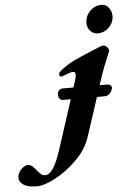

<svg xmlns="http://www.w3.org/2000/svg" viewBox="-292 -702 707 1038"><g transform="rotate(-5 61.5 -183.5)"><path d="M303 -368Q280 -311 272 -288L251 -225H293Q303 -225 309.5 -219.5Q316 -214 316 -206L315 -201Q312 -186 300.5 -174.5Q289 -163 273 -163H231L162 48Q141 113 85.5 168.5Q30 224 -32 257Q-94 290 -132 290Q-182 290 -206 274.5Q-230 259 -230 236Q-230 218 -220 203Q-210 188 -197 179.5Q-184 171 -175 171Q-160 171 -150 179.5Q-140 188 -125 207Q-114 221 -105 227.5Q-96 234 -83 234Q-40 234 1 108L89 -163H46Q34 -163 28 -172.5Q22 -182 22 -194Q22 -208 30 -216.5Q38 -225 51 -225H109L121 -262Q127 -283 127 -293Q127 -309 115 -309Q103 -309 90.5 -304.5Q78 -300 65 -294Q53 -290 50 -290Q38 -290 38 -302Q38 -309 42 -313.5Q46 -318 52 -323Q58 -328 61 -330Q92 -355 138 -376Q184 -397 253 -425L278 -435Q284 -437 286 -437Q300 -437 310.5 -425Q321 -413 317 -402ZM209 -565Q209 -602 235 -629.5Q261 -657 299 -657Q323 -657 338 -637Q353 -617 353 -592Q353 -557 327 -531Q301 -505 265 -505Q242 -505 225.5 -523Q209 -541 209 -565Z"/></g></svg>

Font: EB Garamond ExtraBold
Style: Italic
Weight: 800
Italic angle: -17.2°
Designer: Georg Duffner and Octavio Pardo
Foundry: Georg Duffner
Version: Version 1.000